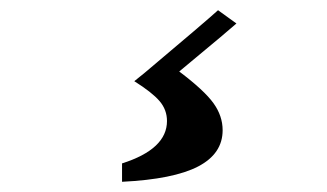

<svg xmlns="http://www.w3.org/2000/svg" viewBox="-20 -92 640 376"><path d="M416 163Q416 209 368 234Q320 259 219 264V228Q307 200 307 145Q307 123 292.5 106Q278 89 243 67L264 50Q384 -51 407 -72L443 -46Q425 -30 355 28L331 48Q380 85 398 110Q416 135 416 163Z"/></svg>

Font: Inknut Antiqua Medium
Style: Regular
Weight: 500
Designer: Claus Eggers Sørensen
Foundry: Claus Eggers Sørensen
Version: Version 1.003; ttfautohint (v1.8.2) -l 8 -r 50 -G 200 -x 14 